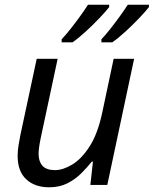

<svg xmlns="http://www.w3.org/2000/svg" viewBox="-20 -786 653 816"><path d="M189 10Q128 10 91.5 -24Q55 -58 55 -123Q55 -146 58.5 -166.5Q62 -187 66 -209L136 -536H225L153 -199Q144 -156 144 -132Q144 -100 160.5 -81.5Q177 -63 214 -63Q248 -63 287.5 -87Q327 -111 361 -164Q395 -217 414 -305L463 -536H550L436 0H364L375 -99H370Q351 -75 325.5 -49.5Q300 -24 266.5 -7Q233 10 189 10ZM411 -606V-619Q429 -638 449.5 -664Q470 -690 489.5 -717Q509 -744 523 -766H613V-756Q600 -739 572.5 -710Q545 -681 514 -652.5Q483 -624 457 -606ZM242 -606V-619Q260 -638 280.5 -664Q301 -690 320.5 -717Q340 -744 354 -766H444V-756Q431 -739 403.5 -710Q376 -681 345 -652.5Q314 -624 288 -606Z"/></svg>

Font: Noto IKEA Latin
Style: Italic
Weight: 400
Italic angle: -12°
Designer: Monotype Design Team
Foundry: Monotype Imaging Inc.
Version: Version 1.0